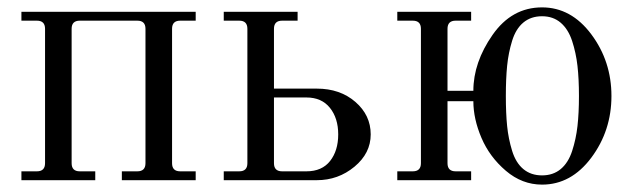

<svg xmlns="http://www.w3.org/2000/svg" viewBox="-20 -488 1710 520"><path d="M38 0V-24H80Q102 -24 102 -46V-410Q102 -432 80 -432H38V-456H510V-432H468Q446 -432 446 -410V-46Q446 -24 468 -24H510V0H310V-24H352Q374 -24 374 -46V-410Q374 -432 352 -432H196Q174 -432 174 -410V-46Q174 -24 196 -24H238V0Z M586 0V-24H628Q650 -24 650 -46V-410Q650 -432 628 -432H586V-456H786V-432H744Q722 -432 722 -410V-248H838Q901 -248 942.5 -212Q984 -176 984 -124Q984 -73 940 -36.5Q896 0 838 0ZM722 -224V-46Q722 -24 744 -24H810Q852 -24 874 -52Q896 -80 896 -124Q896 -168 873.5 -196Q851 -224 810 -224Z M1448 -13Q1478 -13 1498.5 -30Q1519 -47 1529.5 -79Q1540 -111 1544 -146.5Q1548 -182 1548 -228Q1548 -274 1544 -309.5Q1540 -345 1529.5 -377Q1519 -409 1498.5 -426.5Q1478 -444 1448 -444Q1418 -444 1397.5 -427Q1377 -410 1367 -377.5Q1357 -345 1353.5 -310Q1350 -275 1350 -228Q1350 -181 1353.5 -146.5Q1357 -112 1367 -79.5Q1377 -47 1397.5 -30Q1418 -13 1448 -13ZM1056 0V-24H1098Q1120 -24 1120 -46V-410Q1120 -432 1098 -432H1056V-456H1256V-432H1214Q1192 -432 1192 -410V-242H1262Q1262 -319 1314 -393.5Q1366 -468 1448 -468Q1527 -468 1581.5 -395Q1636 -322 1636 -228Q1636 -134 1581.5 -61Q1527 12 1448 12Q1394 12 1350 -25.5Q1306 -63 1284 -114.5Q1262 -166 1262 -214H1192V-46Q1192 -24 1214 -24H1256V0Z"/></svg>

Font: Old Standard TT
Style: Regular
Weight: 400
Designer: Alexey Kryukov <alexios@thessalonica.org.ru>
Version: Version 1.0